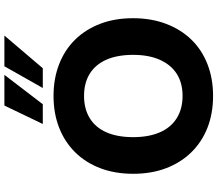

<svg xmlns="http://www.w3.org/2000/svg" viewBox="-78 -902 991 875"><g transform="rotate(-90 417.5 -464.5)"><path d="M418 11Q338 11 273 -14.5Q208 -40 161 -88Q114 -136 88.5 -203Q63 -270 63 -353Q63 -436 88.5 -503Q114 -570 161 -617.5Q208 -665 273 -690.5Q338 -716 418 -716Q497 -716 562.5 -690.5Q628 -665 674.5 -617.5Q721 -570 746.5 -503.5Q772 -437 772 -354Q772 -271 746.5 -203.5Q721 -136 674.5 -88Q628 -40 562.5 -14.5Q497 11 418 11ZM418 -128Q477 -128 518.5 -154.5Q560 -181 582.5 -231.5Q605 -282 605 -353Q605 -425 583 -475Q561 -525 519 -551Q477 -577 418 -577Q359 -577 316.5 -551Q274 -525 252 -475Q230 -425 230 -353Q230 -282 252 -231.5Q274 -181 316.5 -154.5Q359 -128 418 -128ZM290 -765 374 -940H514L380 -765ZM454 -765 553 -940H693L544 -765Z"/></g></svg>

Font: Nunito Sans 8pt ExtraBold
Style: Regular
Weight: 800
Version: Version 3.101;gftools[0.9.27]